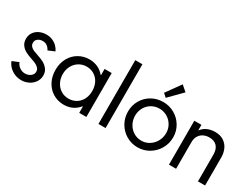

<svg xmlns="http://www.w3.org/2000/svg" viewBox="-60 -1366 2567 1960"><g transform="rotate(30 1223.0 -386.0)"><path d="M35.2 -112.3 111.3 -143.6Q122.1 -113.3 151.4 -91.8Q180.7 -70.3 216.8 -70.3Q240.7 -70.3 261.7 -79.3Q282.7 -88.4 295.7 -105.2Q308.6 -122.1 308.6 -143.6Q308.6 -168.9 292 -186.3Q275.4 -203.6 252.7 -213.9Q230 -224.1 198.2 -234.4Q196.3 -235.4 187.5 -238.3Q149.9 -251 120.4 -267.3Q90.8 -283.7 69.8 -312.5Q48.8 -341.3 48.8 -383.8Q48.8 -427.2 71.3 -459.5Q93.8 -491.7 130.9 -508.5Q168 -525.4 210.9 -525.4Q251 -525.4 283.9 -511Q316.9 -496.6 339.8 -473.1Q362.8 -449.7 375 -421.9L298.8 -389.6Q268.1 -449.2 210.9 -449.2Q177.7 -449.2 154.3 -431.6Q130.9 -414.1 130.9 -383.8Q130.9 -358.9 146.5 -342.5Q162.1 -326.2 181.9 -317.6Q201.7 -309.1 235.4 -297.9Q275.9 -284.7 307.9 -268.8Q339.8 -252.9 365.2 -222.4Q390.6 -191.9 390.6 -146.5Q390.6 -102.5 366.7 -67.4Q342.8 -32.2 303 -12.2Q263.2 7.8 216.8 7.8Q172.9 7.8 135.3 -9Q97.7 -25.9 71.8 -53.5Q45.9 -81.1 35.2 -112.3Z M898.4 -74.2H893.6Q862.8 -35.2 818.1 -13.7Q773.4 7.8 717.8 7.8Q647.5 7.8 590.6 -26.4Q533.7 -60.5 501.2 -121.6Q468.8 -182.6 468.8 -259.8Q468.8 -337.4 501.7 -397.7Q534.7 -458 591.6 -491.7Q648.4 -525.4 717.8 -525.4Q772.9 -525.4 817.9 -504.4Q862.8 -483.4 894.5 -444.3H898.4V-517.6H982.4V0H898.4ZM902.3 -258.8Q902.3 -314 880.1 -356.9Q857.9 -399.9 818.6 -423.6Q779.3 -447.3 730.5 -447.3Q681.2 -447.3 641.1 -423.1Q601.1 -398.9 577.9 -356Q554.7 -313 554.7 -259.8Q554.7 -207.5 576.9 -164.1Q599.1 -120.6 638.9 -95.5Q678.7 -70.3 729.5 -70.3Q777.8 -70.3 817.4 -93.5Q856.9 -116.7 879.6 -159.7Q902.3 -202.6 902.3 -258.8Z M1125 -752H1209V0H1125Z M1322.3 -261.7Q1322.3 -335 1357.4 -395.3Q1392.6 -455.6 1453.4 -490.5Q1514.2 -525.4 1587.9 -525.4Q1660.2 -525.4 1721.4 -490.5Q1782.7 -455.6 1818.6 -395Q1854.5 -334.5 1854.5 -261.7Q1854.5 -188.5 1818.6 -126.5Q1782.7 -64.5 1721.4 -28.3Q1660.2 7.8 1587.9 7.8Q1514.6 7.8 1453.6 -28.3Q1392.6 -64.5 1357.4 -126.2Q1322.3 -188 1322.3 -261.7ZM1770.5 -263.7Q1770.5 -314.9 1745.8 -356.9Q1721.2 -398.9 1679.4 -423.1Q1637.7 -447.3 1587.9 -447.3Q1537.1 -447.3 1495.6 -422.9Q1454.1 -398.4 1430.2 -356Q1406.2 -313.5 1406.2 -261.7Q1406.2 -209.5 1430.2 -165.5Q1454.1 -121.6 1495.6 -95.9Q1537.1 -70.3 1587.9 -70.3Q1637.2 -70.3 1679.2 -96.2Q1721.2 -122.1 1745.8 -166.5Q1770.5 -210.9 1770.5 -263.7ZM1545.9 -610.4 1668 -780.3 1733.4 -723.6 1585.9 -574.2Z M1956.1 -517.6H2040V-454.1H2042.5Q2067.4 -488.8 2108.2 -507.1Q2148.9 -525.4 2199.2 -525.4Q2261.2 -525.4 2302.2 -497.8Q2343.3 -470.2 2362.5 -426Q2381.8 -381.8 2381.8 -332V0H2297.9V-314.5Q2297.9 -379.4 2265.9 -413.3Q2233.9 -447.3 2175.8 -447.3Q2137.2 -447.3 2106.4 -431.6Q2075.7 -416 2057.9 -386.2Q2040 -356.4 2040 -314.5V0H1956.1Z"/></g></svg>

Font: Reddit Sans Chocolate
Style: Regular
Weight: 400
Designer: Stephen Hutchings
Foundry: Reddit
Version: Version 1.013